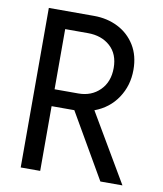

<svg xmlns="http://www.w3.org/2000/svg" viewBox="-81 -786 725 853"><g transform="rotate(10 281.0 -360.0)"><path d="M70.3 0V-719.7H274.4Q334 -719.7 382.6 -695.1Q431.2 -670.4 459.7 -624.3Q488.3 -578.1 488.3 -513.7Q488.3 -442.9 451.2 -387.2Q414.1 -331.5 348.6 -307.1L529.3 0H429.7L260.7 -292H258.8H158.2V0ZM260.7 -639.6H158.2V-368.2H265.6Q324.2 -368.2 362.3 -406Q400.4 -443.8 400.4 -506.8Q400.4 -569.8 361.3 -604.7Q322.3 -639.6 260.7 -639.6Z"/></g></svg>

Font: Reddit Mono
Style: Regular
Weight: 400
Monospace: yes
Designer: Stephen Hutchings
Foundry: Reddit
Version: Version 1.014; ttfautohint (v1.8.4.7-5d5b)